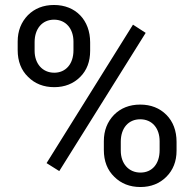

<svg xmlns="http://www.w3.org/2000/svg" viewBox="-20 -741 772 771"><path d="M51 -540C51 -495 65 -459 93 -432C120 -405 155 -391 198 -391C240 -391 275 -405 302 -432C329 -459 342 -494 342 -537V-571C342 -660 284 -721 197 -721C154 -721 119 -707 92 -680C65 -652 51 -617 51 -574ZM119 -572C119 -625 149 -662 197 -662C245 -662 275 -625 275 -574V-539C275 -483 243 -449 198 -449C150 -449 119 -486 119 -537ZM397 -139C397 -94 411 -58 439 -31C466 -4 501 10 544 10C586 10 621 -4 648 -31C675 -58 689 -93 689 -136V-171C689 -216 675 -253 648 -280C621 -307 586 -321 543 -321C500 -321 465 -307 438 -280C411 -252 397 -217 397 -174ZM465 -172C465 -227 496 -262 543 -262C591 -262 621 -226 621 -174V-138C621 -83 591 -48 544 -48C496 -48 465 -85 465 -136ZM565 -609 514 -642 167 -86 218 -54Z"/></svg>

Font: Noto Sans KR Regular
Style: Regular
Weight: 400
Designer: Ryoko NISHIZUKA  (kana & ideographs); Paul D. Hunt (Latin, Greek & Cyrillic); Wenlong ZHANG  (bopomofo); Sandoll Communi
Foundry: Adobe Systems Incorporated
Version: Version 1.004;PS 1.004;hotconv 1.0.82;makeotf.lib2.5.63406